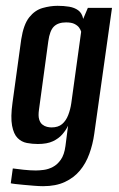

<svg xmlns="http://www.w3.org/2000/svg" viewBox="-20 -521 409 660"><path d="M128 119Q115 119 97 117.5Q79 116 62 114.5Q45 113 32.5 111.5Q20 110 17 109L24 58Q37 60 61 62.5Q85 65 103 65Q115 65 130.5 63Q146 61 161.5 53Q177 45 189 28Q201 11 205 -19L214 -89Q207 -74 194.5 -59.5Q182 -45 162 -35.5Q142 -26 110 -26Q91 -26 72.5 -29.5Q54 -33 40.5 -46.5Q27 -60 21.5 -89Q16 -118 23 -168L53 -386Q61 -437 80.5 -461.5Q100 -486 126.5 -493.5Q153 -501 178 -501Q199 -501 217.5 -498Q236 -495 249 -485.5Q262 -476 266 -456L282 -494H365L304 -61Q299 -25 287 8Q275 41 254.5 65.5Q234 90 203 104.5Q172 119 128 119ZM157 -83Q180 -83 193.5 -94.5Q207 -106 214.5 -125.5Q222 -145 225 -166L259 -412Q257 -419 252 -426Q247 -433 236.5 -438.5Q226 -444 207 -444Q180 -444 165.5 -430Q151 -416 146 -379L114 -144Q111 -123 114.5 -111Q118 -99 125.5 -93Q133 -87 141.5 -85Q150 -83 157 -83Z"/></svg>

Font: Alumni Sans SemiBold
Style: Italic
Weight: 600
Italic angle: -8°
Version: Version 1.016